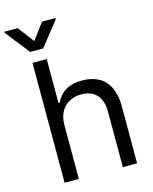

<svg xmlns="http://www.w3.org/2000/svg" viewBox="-175 -1007 871 1094"><g transform="rotate(-15 260.0 -460.0)"><path d="M151.4 0H67.4V-707H151.4V-447.3H158.2Q177.7 -490.2 215.8 -513.7Q253.9 -537.1 314.5 -537.1Q370.1 -537.1 410.6 -515.1Q451.2 -493.2 473.1 -448.2Q495.1 -403.3 495.1 -336.9V0H411.1V-331.1Q411.1 -372.1 396.5 -401.9Q381.8 -431.6 354.5 -446.8Q327.1 -461.9 289.1 -461.9Q249 -461.9 218.3 -445.3Q187.5 -428.7 169.4 -396Q151.4 -363.3 151.4 -318.4ZM109.4 -824.2 180.7 -919.9H260.7V-914.1L147.5 -770.5H71.3L-42 -914.1V-919.9H37.1Z"/></g></svg>

Font: Pretendard JP Variable
Style: Regular
Weight: 400
Designer: Base glyphs from Inter by Rasmus Andersson; Hangul glyphs from Noto Sans CJK(Source Han Sans) by Jang Soo-young and Kang
Foundry: Kil Hyung-jin
Version: Version 1.307;Glyphs 3.2 (3192)